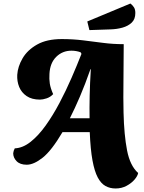

<svg xmlns="http://www.w3.org/2000/svg" viewBox="-20 -911 816 1091"><path d="M637 160Q605 160 579.5 146Q554 132 535.5 97.5Q517 63 505.5 0.5Q494 -62 490 -160H335Q273 -55 222.5 -15Q172 25 132 25Q94 25 74.5 5Q55 -15 55 -40Q56 -48 58 -54.5Q60 -61 64 -68Q110 -70 154.5 -105.5Q199 -141 240 -198.5Q281 -256 318 -326Q355 -396 386.5 -468.5Q418 -541 443 -605L438 -614Q413 -623 386 -623Q335 -623 299.5 -588Q264 -553 261 -491Q259 -462 263 -436Q267 -410 282 -376Q266 -359 244.5 -352Q223 -345 207 -345Q161 -345 131.5 -365Q102 -385 89 -417Q76 -449 78 -486Q81 -533 108.5 -580Q136 -627 191 -658Q246 -689 331 -689Q393 -689 450.5 -682Q508 -675 565 -667.5Q622 -660 683 -660Q683 -549 681.5 -451.5Q680 -354 682 -271Q685 -144 702 -56.5Q719 31 765 72Q762 89 744.5 109.5Q727 130 699 145Q671 160 637 160ZM377 -239H489Q488 -297 489.5 -366.5Q491 -436 496 -518H494Q464 -432 434.5 -363Q405 -294 377 -239ZM488 -740 476 -789 721 -891Q734 -881 741.5 -869Q749 -857 749 -837Q749 -802 728.5 -782.5Q708 -763 676 -754Q644 -745 607 -744Z"/></svg>

Font: Sansita Swashed ExtraBold
Style: Regular
Weight: 800
Designer: Pablo Cosgaya
Foundry: Omnibus-Type
Version: Version 1.003; ttfautohint (v1.8.3)